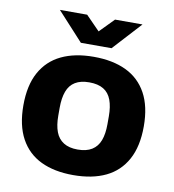

<svg xmlns="http://www.w3.org/2000/svg" viewBox="-82 -797 799 881"><g transform="rotate(10 317.5 -356.0)"><path d="M317 12Q229 12 166.5 -18Q104 -48 70.5 -109.5Q37 -171 37 -264Q37 -357 70.5 -418Q104 -479 166.5 -509Q229 -539 317 -539Q406 -539 468.5 -509Q531 -479 564.5 -418Q598 -357 598 -264Q598 -171 564.5 -109.5Q531 -48 468.5 -18Q406 12 317 12ZM317 -107Q358 -107 383.5 -123Q409 -139 420.5 -169.5Q432 -200 432 -245V-282Q432 -327 420.5 -358Q409 -389 383.5 -404.5Q358 -420 317 -420Q277 -420 251.5 -404.5Q226 -389 214.5 -358Q203 -327 203 -282V-245Q203 -200 214.5 -169.5Q226 -139 251.5 -123Q277 -107 317 -107ZM126 -724H253L347 -628H289L383 -724H511L390 -592H247Z"/></g></svg>

Font: Archivo SemiBold ExtraBold
Style: Regular
Weight: 800
Version: Version 2.001